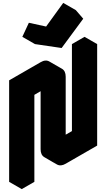

<svg xmlns="http://www.w3.org/2000/svg" viewBox="-20 -1254 733 1324"><path d="M346 -775Q381 -795 407 -780Q433 -765 433 -725V-225L563 -300V-900L650 -950V-250L433 -125Q399 -105 372.5 -120Q346 -135 346 -175V-675L217 -600V0L130 50V-650ZM405 -923 221 -950 266 -1047 385 -1021 503 -1184 554 -1125ZM650 -950 563 -900 476 -950 563 -1000ZM563 -900V-300L476 -350V-950ZM563 -300 433 -225 346 -275 476 -350ZM346 -675V-175Q346 -135 372 -120L286 -170Q260 -185 260 -225V-725ZM503 -1184 385 -1021 298 -1071 416 -1234ZM385 -1021 266 -1047 179 -1097 298 -1071ZM266 -1047 221 -950 134 -1000 179 -1097ZM407 -780Q381 -795 346 -775L130 -650L43 -700L260 -825Q294 -845 320 -830ZM130 -650V50L43 0V-700Z"/></svg>

Font: Nabla Normal
Style: Regular
Weight: 400
Designer: Arthur Reinders Folmer
Version: Version 1.000